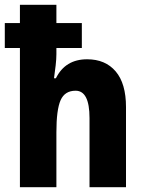

<svg xmlns="http://www.w3.org/2000/svg" viewBox="-22 -780 602 800"><path d="M213 -760V-684H319V-580H213V-554Q213 -535 210 -508Q207 -481 203 -454H211Q250 -533 341 -533Q417 -533 460 -482.5Q503 -432 503 -334V0H351V-288Q351 -402 293 -402Q248 -402 230.5 -362.5Q213 -323 213 -229V0H61V-580H-2V-684H61V-760Z"/></svg>

Font: Noto Sans Lao Condensed ExtraBold
Style: Regular
Weight: 800
Width: 3
Designer: Monotype Design Team
Foundry: Monotype Imaging Inc.
Version: Version 2.003; ttfautohint (v1.8.4.7-5d5b)